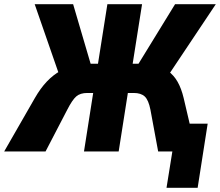

<svg xmlns="http://www.w3.org/2000/svg" viewBox="-60 -725 1053 919"><path d="M737 174 765 0H714L734 -133H934L886 174ZM-40 0 107 -256Q134 -303 164.5 -335Q195 -367 230 -386Q265 -405 306 -414L223 -368L106 -705H290L379 -402L366 -420H409L454 -705H620L575 -420H618L592 -402L778 -705H973L748 -368L678 -414Q717 -405 744.5 -385Q772 -365 790 -333.5Q808 -302 819 -256L879 0H697L660 -200Q651 -246 633 -263Q615 -280 580 -280H552L508 0H342L386 -280H358Q324 -280 305 -263.5Q286 -247 262 -200L158 0Z"/></svg>

Font: Nunito Sans 10pt Condensed Black
Style: Italic
Weight: 900
Width: 3
Italic angle: -9°
Designer: Vernon Adams
Foundry: Vernon Adams
Version: Version 3.101;gftools[0.9.27]